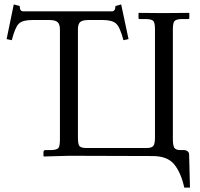

<svg xmlns="http://www.w3.org/2000/svg" viewBox="-20 -704 903 865"><path d="M250 -571.8Q250 -594.7 239.5 -604.2Q229 -613.8 202.1 -613.8H125Q82 -613.8 64.9 -597.4Q47.9 -581.1 33.2 -522.9L9.8 -527.8L42 -684.1L68.8 -676.8Q68.8 -652.8 85 -652.8H483.9Q500 -652.8 500 -676.8L525.9 -684.1L559.1 -527.8L536.1 -522.9Q521 -581.1 503.4 -597.4Q485.8 -613.8 442.9 -613.8H378.9Q352.1 -613.8 341.6 -605Q331.1 -596.2 331.1 -571.8V-83Q331.1 -53.2 338.6 -45.2Q346.2 -37.1 370.1 -37.1H639.2Q664.1 -37.1 671.1 -47.1Q678.2 -57.1 678.2 -83V-571.8Q678.2 -598.6 672.1 -607.9Q666 -617.2 639.2 -618.2H608.9Q604 -618.2 604 -623V-645L606 -646L713.9 -645L830.1 -646L833 -645V-623Q833 -618.2 827.1 -618.2H796.9Q772 -617.2 765.4 -608.2Q758.8 -599.1 758.8 -571.8V-77.1Q758.8 -50.3 764.9 -39.1Q771 -27.8 793.9 -27.8H811Q817.9 -27.8 825 -22.5Q832 -17.1 832 -7.8L835.9 141.1H810.1Q795.9 75.2 765.4 37.1Q734.9 -1 667 -1Q488.8 -2 346.2 -2H286.1L178.2 1L175.8 -1V-18.1Q175.8 -27.8 185.1 -27.8H210.9Q235.8 -28.8 242.9 -36.9Q250 -44.9 250 -75.2Z"/></svg>

Font: Linux Libertine Display
Style: Regular
Weight: 400
Designer: Philipp H. Poll
Foundry: Philipp H. Poll
Version: Version 5.0.9